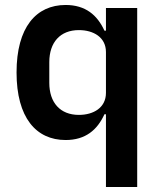

<svg xmlns="http://www.w3.org/2000/svg" viewBox="-20 -548 640 768"><path d="M403.8 199.9H528.8V-516H403.8V-425.4H397.7C369.3 -487.6 322.1 -528.1 242.5 -528.1C124.6 -528.1 46.2 -438.9 46.2 -258.2C46.2 -77.1 124.6 12.1 242.5 12.1C322.1 12.1 369.3 -28.4 397.7 -90.9H403.8ZM177.2 -216.6V-299.4C177.2 -378.2 220.5 -427.6 295.5 -427.6C354 -427.6 403.8 -398.8 403.8 -339.8V-176.5C403.8 -117.2 354 -88.4 295.5 -88.4C220.5 -88.4 177.2 -137.8 177.2 -216.6Z"/></svg>

Font: Margiela Mono SemiBold
Style: Regular
Weight: 600
Designer: Mike Abbink, Paul van der Laan, Pieter van Rosmalen
Foundry: Bold Monday
Version: Version 2.003 2021